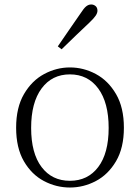

<svg xmlns="http://www.w3.org/2000/svg" viewBox="-20 -823 625 857"><path d="M292 14Q231 14 176 -15Q121 -44 86.5 -103.5Q52 -163 52 -253Q52 -343 87 -403Q122 -463 177 -492.5Q232 -522 292 -522Q353 -522 408 -492.5Q463 -463 498 -403Q533 -343 533 -253Q533 -163 498 -103.5Q463 -44 408 -15Q353 14 292 14ZM292 -16Q372 -16 418.5 -77.5Q465 -139 465 -252Q465 -365 418.5 -428Q372 -491 292 -491Q212 -491 165.5 -428Q119 -365 119 -252Q119 -139 165.5 -77.5Q212 -16 292 -16ZM238 -616Q264 -655 290.5 -692.5Q317 -730 340 -764Q354 -786 364.5 -794.5Q375 -803 387 -803Q398 -803 406.5 -796Q415 -789 415 -775Q415 -765 407 -753Q399 -741 379 -722Q351 -696 319.5 -665.5Q288 -635 255 -603Z"/></svg>

Font: Noto Serif KR ExtraLight ExtraLight
Style: Regular
Weight: 250
Version: Version 2.003-H1;hotconv 1.1.1;makeotfexe 2.6.0